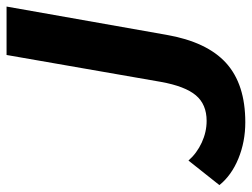

<svg xmlns="http://www.w3.org/2000/svg" viewBox="-136 -630 750 571"><g transform="rotate(-90 238.5 -345.0)"><path d="M-27 -67 46 -159Q68 -134 99.5 -119.5Q131 -105 164 -105Q213 -105 240 -137Q267 -169 280 -241L360 -700H504L420 -225Q399 -104 336 -47Q273 10 160 10Q102 10 52 -10.5Q2 -31 -27 -67Z"/></g></svg>

Font: Sarabun
Style: Bold Italic
Weight: 700
Italic angle: -10°
Designer: Suppakit Chalermlarp | Katatrad Co.,Ltd.
Foundry: Cadson Demak Co.,Ltd.
Version: Version 1.000; ttfautohint (v1.6)